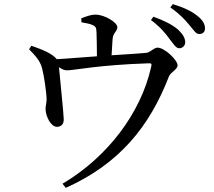

<svg xmlns="http://www.w3.org/2000/svg" viewBox="-20 -840 1040 931"><path d="M802 -651C822 -626 833 -606 849 -606C865 -606 878 -618 878 -635C878 -654 868 -673 845 -695C818 -719 777 -740 724 -759L712 -743C757 -709 783 -678 802 -651ZM897 -720C919 -695 929 -675 946 -675C963 -675 974 -685 974 -702C974 -724 963 -743 936 -764C910 -785 871 -804 818 -820L806 -804C854 -770 876 -745 897 -720ZM375 -732C395 -728 417 -725 430 -718C446 -711 447 -703 448 -682C449 -656 450 -602 450 -567C387 -563 312 -556 255 -553C249 -561 240 -569 224 -579C198 -595 164 -607 132 -618L121 -601C148 -573 174 -548 184 -509C193 -477 206 -389 206 -356C205 -338 200 -320 201 -309C202 -277 226 -224 257 -225C277 -226 290 -238 289 -263C289 -286 270 -466 266 -514C281 -504 292 -499 306 -499C340 -499 455 -525 700 -533C714 -534 717 -531 713 -516C663 -291 501 -78 283 51L299 71C559 -46 705 -226 799 -469C807 -490 841 -503 841 -523C841 -549 778 -609 744 -609C726 -609 710 -587 691 -584C652 -580 582 -576 521 -572L526 -652C529 -683 549 -687 549 -709C549 -730 489 -769 443 -769C419 -769 397 -760 374 -751Z"/></svg>

Font: Noto Serif JP Medium
Style: Regular
Weight: 500
Designer: Ryoko NISHIZUKA 西塚涼子 (kana & ideographs); Frank Grießhammer (Latin, Greek & Cyrillic); Wenlong ZHANG 张文龙 (bopomofo); San
Foundry: Adobe
Version: Version 2.001;hotconv 1.1.0;makeotfexe 2.6.0